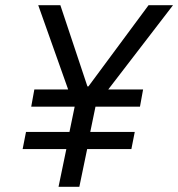

<svg xmlns="http://www.w3.org/2000/svg" viewBox="-20 -718 685 738"><path d="M485 -145H315L285 0H205L235 -145H67L80 -211H247L267 -308H100L112 -374H242L127 -698H212L316 -386H320L551 -698H645L396 -374H530L518 -308H347L327 -211H498Z"/></svg>

Font: IBM Plex Sans
Style: Italic
Weight: 400
Italic angle: -11.31°
Designer: Mike Abbink, Paul van der Laan, Pieter van Rosmalen
Foundry: Bold Monday
Version: Version 3.201